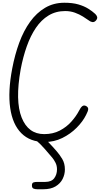

<svg xmlns="http://www.w3.org/2000/svg" viewBox="-20 -1024 728 1398"><path d="M306 10Q199.5 10 135.5 -54Q71.5 -118 54.2 -238Q37 -358 69 -525Q88 -625.5 120 -712.8Q152 -800 199 -865.2Q246 -930.5 308.2 -967.2Q370.5 -1004 449 -1004Q508.5 -1004 550.5 -991.8Q592.5 -979.5 622.2 -961Q652 -942.5 673 -923Q683 -914 687 -901.8Q691 -889.5 679 -875Q666 -860.5 651.2 -863.5Q636.5 -866.5 625.5 -876Q609.5 -887.5 584 -903.5Q558.5 -919.5 525.8 -931.5Q493 -943.5 454.5 -943.5Q386.5 -943.5 333.5 -911.2Q280.5 -879 241.2 -821Q202 -763 174.8 -686Q147.5 -609 130.5 -519Q89.5 -289 137.5 -168.2Q185.5 -47.5 301.5 -47.5Q366 -47.5 415.2 -73.2Q464.5 -99 499.2 -138Q534 -177 554.5 -216Q567 -241.5 579 -250.8Q591 -260 607 -252Q623 -243 622.2 -229Q621.5 -215 606.5 -186.5Q583 -139 538 -93.8Q493 -48.5 433.5 -19.2Q374 10 306 10ZM251.5 354Q235.5 354 224 349.2Q212.5 344.5 212.5 326Q212.5 308.5 223.2 304.5Q234 300.5 251.5 300.5H309.5Q355 300.5 375 273.5Q395 246.5 395 209Q395 181 383.2 159Q371.5 137 360.5 124Q337 96 305.5 60Q274 24 246 1Q238 -6 239 -15.5Q240 -25 247.2 -32.5Q254.5 -40 264 -40Q271 -40 275.2 -39Q279.5 -38 290.5 -29.5Q303.5 -19 323.2 1.5Q343 22 362 42.8Q381 63.5 392 76.5Q414 101.5 433.2 133.5Q452.5 165.5 452.5 210Q452.5 246 436 279Q419.5 312 384.8 333Q350 354 295 354Z"/></svg>

Font: Edu NSW ACT Hand Pre
Style: Regular
Weight: 400
Designer: Tina and Corey Anderson, Eben Sorkin, Mirko Velimirovic
Foundry: Sorkin Type Co.
Version: Version 2.000